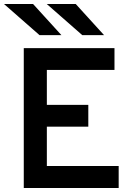

<svg xmlns="http://www.w3.org/2000/svg" viewBox="-31 -941 667 961"><path d="M88 0V-700H542V-591H203.5V-416H411V-307H203.5V-110H563V0ZM167 -765 -11 -921H134.5L276.5 -765ZM381 -765 203 -921H348L490 -765Z"/></svg>

Font: Overpass SemiBold
Style: Regular
Weight: 600
Designer: Delve Withrington, Dave Bailey, Thomas Jockin
Foundry: Delve Fonts LLC
Version: Version 4.000